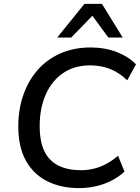

<svg xmlns="http://www.w3.org/2000/svg" viewBox="-20 -958 719 987"><path d="M386 9Q295 9 224.5 -25.5Q154 -60 114 -130.5Q74 -201 74 -309Q74 -395 99.5 -468.5Q125 -542 172.5 -597Q220 -652 289.5 -683Q359 -714 446 -714Q519 -714 580 -690.5Q641 -667 679 -627L634 -545Q594 -584 547 -603Q500 -622 443 -622Q361 -622 303 -581.5Q245 -541 214.5 -470.5Q184 -400 184 -311Q184 -230 208.5 -180Q233 -130 281 -106.5Q329 -83 396 -83Q448 -83 494 -100.5Q540 -118 587 -157L620 -76Q590 -48 552.5 -29Q515 -10 472.5 -0.5Q430 9 386 9ZM274 -765 414 -938H504L611 -765H537L455 -877L346 -765Z"/></svg>

Font: Nunito Sans 12pt ExtraLight 12pt SemiBold
Style: Italic
Weight: 600
Italic angle: -9°
Version: Version 3.101;gftools[0.9.27]